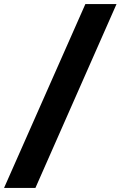

<svg xmlns="http://www.w3.org/2000/svg" viewBox="-36 -720 656 949"><path d="M-16 209 386 -700H540L139 209Z"/></svg>

Font: Red Hat Mono
Style: Bold
Weight: 700
Monospace: yes
Designer: Pentagram, MCKL
Foundry: Pentagram, MCKL
Version: Version 1.023; ttfautohint (v1.8.3)